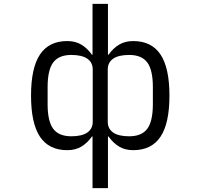

<svg xmlns="http://www.w3.org/2000/svg" viewBox="-20 -766 1040 996"><path d="M460 210V-58H457Q433 -24 402 -5.5Q371 13 329 13Q234 13 187.5 -56.5Q141 -126 141 -270Q141 -414 187.5 -483.5Q234 -553 329 -553Q371 -553 402 -534.5Q433 -516 457 -482H460V-746H540V-482H543Q567 -516 598 -534.5Q629 -553 671 -553Q766 -553 812.5 -483.5Q859 -414 859 -270Q859 -126 812.5 -56.5Q766 13 671 13Q629 13 598 -5.5Q567 -24 543 -58H540V210ZM461 -134V-406Q461 -442 433 -461.5Q405 -481 350 -481Q285 -481 256 -442Q227 -403 227 -314V-226Q227 -137 256 -98Q285 -59 350 -59Q405 -59 433 -78.5Q461 -98 461 -134ZM773 -226V-314Q773 -403 744 -442Q715 -481 650 -481Q595 -481 567 -461.5Q539 -442 539 -406V-134Q539 -98 567 -78.5Q595 -59 650 -59Q715 -59 744 -98Q773 -137 773 -226Z"/></svg>

Font: IBM Plex Sans JP
Style: Regular
Weight: 400
Designer: Mike Abbink; Paul van der Laan; Pieter van Rosmalen; Wujin Sim; Yejin Wi; Jinhee Kim; Boomi Park; Yona Kim; Kichan Ma
Foundry: Sandoll Inc.
Version: Version 1.000